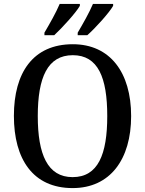

<svg xmlns="http://www.w3.org/2000/svg" viewBox="-20 -951 742 981"><path d="M377 -784V-771H426C469 -809 538 -886 558 -921V-931H455C436 -886 404 -830 377 -784ZM207 -784V-771H257C298 -809 368 -886 388 -921V-931H285C266 -886 234 -830 207 -784ZM351 10C543 10 650 -137 650 -358C650 -580 543 -725 352 -725C149 -725 51 -580 51 -359C51 -137 149 10 351 10ZM351 -46C223 -46 173 -162 173 -358C173 -555 223 -669 352 -669C481 -669 528 -555 528 -358C528 -162 481 -46 351 -46Z"/></svg>

Font: Noto Serif Devanagari SemiCondensed Medium
Style: Regular
Weight: 500
Width: 4
Designer: Universal Thirst, Indian Type Foundry and the Monotype Design Team
Foundry: Monotype Imaging Inc.
Version: Version 2.004